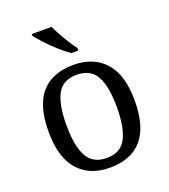

<svg xmlns="http://www.w3.org/2000/svg" viewBox="-141 -867 859 978"><g transform="rotate(-20 288.5 -378.0)"><path d="M287 10Q179 10 117 -59Q55 -128 55 -269Q55 -409 114.5 -477.5Q174 -546 290 -546Q398 -546 460 -477.5Q522 -409 522 -269Q522 -128 462.5 -59Q403 10 287 10ZM289 -42Q364 -42 394.5 -99.5Q425 -157 425 -269Q425 -381 394 -437Q363 -493 288 -493Q213 -493 182.5 -437Q152 -381 152 -269Q152 -157 183 -99.5Q214 -42 289 -42ZM301 -606Q275 -624 243 -652.5Q211 -681 184.5 -710Q158 -739 145 -756V-766H252Q268 -732 292.5 -690Q317 -648 339 -619V-606Z"/></g></svg>

Font: Noto Serif Khitan Small Script
Style: Regular
Weight: 400
Designer: LIU Zhao, ZHANG Congyu, Kushim JIANG
Foundry: Guyu Beijing Co. Ltd.
Version: Version 1.000; ttfautohint (v1.8.4.7-5d5b)